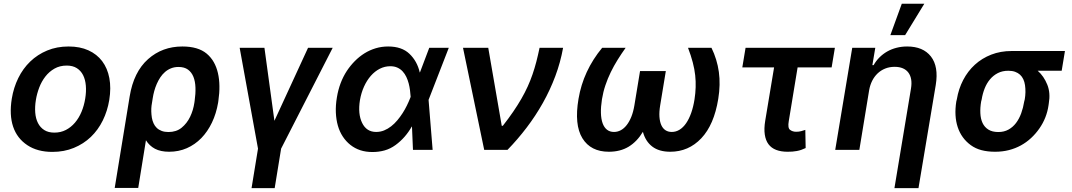

<svg xmlns="http://www.w3.org/2000/svg" viewBox="-20 -801 5729 1026"><path d="M43 -273.8Q52.6 -332.7 77.6 -383.7Q102.6 -434.7 141.5 -472.1Q180.4 -509.6 232.1 -531.1Q283.7 -552.6 346.9 -552.6Q407.3 -552.6 452.6 -532Q497.9 -511.4 526.1 -473.9Q554.3 -436.4 564.3 -383.9Q574.2 -331.3 563.9 -267Q554.3 -208.1 529.3 -157.3Q504.3 -106.5 465.4 -69.2Q426.5 -32 374.6 -10.7Q322.8 10.7 259.9 10.7Q180 10.7 126.1 -25.2Q71 -61.8 50.1 -124.3Q29.1 -186.8 43 -273.8ZM270.6 -92.3Q304.3 -92.3 331.9 -106.5Q359.4 -120.7 380.5 -145.4Q401.6 -170.1 415.5 -203.3Q429.3 -236.5 435.4 -274.5Q441.4 -311.1 438.7 -343.2Q436.1 -375.4 424.2 -399.1Q412.3 -422.9 390.6 -436.8Q369 -450.6 336.6 -450.6Q299.4 -450.6 271 -434.3Q242.5 -418 222.3 -391.9Q202.1 -365.8 189.6 -333.1Q177.2 -300.4 171.9 -267.8Q165.8 -231.2 168.3 -199.2Q170.8 -167.3 182.9 -143.5Q195 -119.7 216.6 -106Q238.3 -92.3 270.6 -92.3Z M593 203.1 672.9 -285.5Q694.2 -416.5 771.3 -485.1Q847.3 -552.6 954.5 -552.6Q1038.4 -552.6 1084.2 -514.6Q1107.2 -495.4 1122.2 -469.1Q1137.1 -442.8 1144.5 -410.7Q1152 -378.6 1152.5 -341.3Q1153.1 -304 1147 -262.8L1145.6 -252.8Q1135.7 -194.2 1112.6 -146Q1089.5 -97.7 1055.8 -63Q1022 -28.4 978.5 -9.2Q935 9.9 884.2 9.9Q838.4 9.9 808.2 -6Q778.1 -22 759.9 -51.5L718.7 203.1ZM791.5 -171.9Q794.4 -155.5 800.8 -141.5Q807.2 -127.5 817.8 -117.4Q828.5 -107.2 843.9 -101.4Q859.4 -95.5 880 -95.5Q922.2 -95.5 950.3 -118.3Q979 -141.7 995.9 -176.8Q1012.8 -212 1018.8 -252.8L1020.2 -262.8Q1025.6 -300.1 1024.5 -332.9Q1023.4 -365.8 1013.7 -390.3Q1003.9 -414.8 984.6 -429Q965.2 -443.2 933.9 -443.2Q912.3 -443.2 894.4 -436.1Q876.4 -429 862 -416.5Q847.7 -404.1 836.8 -387.8Q826 -371.4 817.8 -352.8Q809.7 -334.2 804.3 -314.6Q799 -295.1 796.2 -276.6L789.8 -236.5Q786.2 -207 791.5 -171.9Z M1260.7 -545.5H1393.1L1446.4 -155.5L1626.1 -545.5H1757.8L1482.2 -6.7L1447.8 204.5H1324.2L1358.7 -6.7Z M1780.2 -280.2Q1793.3 -360.8 1833.5 -422.2Q1852.3 -450.6 1876.1 -474.6Q1899.9 -498.6 1927.7 -516Q1955.6 -533.4 1987.4 -543Q2019.2 -552.6 2054.3 -552.6Q2126.8 -552.6 2167.6 -513.8Q2209.2 -474.4 2223 -414.1H2224.1L2273.8 -545.5H2378.2L2270.2 -267.4L2291.9 0H2186.8L2181.5 -124.6H2180.4Q2146 -64.3 2094.1 -26.3Q2066.4 -6 2035.5 2.7Q2004.6 11.4 1970.2 11.4Q1934.7 11.4 1905.5 1.8Q1876.4 -7.8 1852.6 -26.6Q1828.8 -45.5 1811.8 -71.4Q1794.7 -97.3 1785.5 -129.6Q1776.3 -161.9 1774.7 -199.8Q1773.1 -237.6 1780.2 -280.2ZM1915.1 -144.2Q1938.6 -95.9 1990.1 -95.9Q2012.4 -95.9 2032.5 -104Q2052.6 -112.2 2070.3 -126.1Q2088.1 -139.9 2103.3 -158.2Q2118.6 -176.5 2131.4 -196.4Q2144.2 -216.3 2154.1 -236.7Q2164.1 -257.1 2171.2 -275.2L2174.4 -283.4Q2173.3 -300.1 2171 -318.5Q2168.7 -337 2163.9 -355.3Q2159.1 -373.6 2151.3 -390.1Q2143.5 -406.6 2131.7 -419.4Q2120 -432.2 2103.7 -439.6Q2087.4 -447.1 2065.7 -447.1Q2035.9 -447.1 2009.4 -433.6Q1983 -420.1 1961.6 -395.8Q1940.3 -371.4 1925.2 -338.2Q1910.2 -305 1903.4 -265.6Q1891.7 -192.1 1915.1 -144.2Z M2589.1 -545.5 2661.2 -128.6H2666.9Q2698.2 -168.7 2722.5 -204.2Q2746.8 -239.7 2766 -273.1Q2785.2 -306.5 2799.7 -338.4Q2814.3 -370.4 2825.6 -403.4Q2837 -436.4 2846.1 -471.4Q2855.1 -506.4 2863.3 -545.5H2989Q2975.1 -468 2947.4 -394Q2919.7 -320 2881 -251.1Q2842.3 -182.2 2794.2 -119Q2746.1 -55.8 2691.8 0H2567.5L2454.2 -545.5Z M3071.4 -272.7Q3096.6 -422.9 3197.8 -545.5H3323.2Q3300.4 -513.5 3280.4 -481.4Q3260.3 -449.2 3243.8 -415.3Q3227.3 -381.4 3215.2 -345.5Q3203.1 -309.7 3196.7 -270.6Q3190.3 -229.8 3191.2 -197.3Q3192.1 -164.8 3200.3 -142.2Q3208.5 -119.7 3223.7 -107.8Q3239 -95.9 3261 -95.9Q3280.2 -95.9 3297.4 -105.1Q3314.6 -114.3 3328.8 -132.5Q3343 -150.6 3353.7 -177Q3364.3 -203.5 3370 -237.9L3400.2 -421.2H3538L3507.8 -237.9Q3502.1 -203.5 3503.9 -177Q3505.7 -150.6 3513.8 -132.5Q3522 -114.3 3536.2 -105.1Q3550.4 -95.9 3569.6 -95.9Q3592 -95.9 3611.3 -107.8Q3630.7 -119.7 3646.3 -142.2Q3661.9 -164.8 3673.5 -197.3Q3685 -229.8 3691.4 -270.6Q3696.4 -302.9 3697.4 -334.5Q3698.5 -366.1 3695 -398.4Q3688.2 -463.1 3656.6 -545.5H3782Q3812.1 -483.7 3821.4 -416.4Q3830.6 -349.1 3818.2 -272.7Q3795.8 -134.2 3727.6 -62.1Q3659.4 9.9 3561.8 9.9Q3501.8 9.9 3465.6 -17.8Q3429.3 -45.5 3415.5 -96.6Q3384.2 -44.4 3339.5 -17.2Q3294.7 9.9 3233.7 9.9Q3136.7 9.9 3092.3 -62.1Q3047.9 -134.2 3071.4 -272.7Z M3964.1 -545.5H4441.4L4424 -440.7H4242.2L4195 -154.1Q4188.6 -117.2 4201.7 -107.2Q4215.2 -96.9 4234.4 -96.9Q4249.6 -96.9 4261 -100.1Q4272.4 -103.3 4283.4 -106.9L4285.2 -9.9Q4272.7 -3.9 4261.2 0Q4249.6 3.9 4237.9 6Q4226.2 8.2 4214.1 9.1Q4202.1 9.9 4188.6 9.9Q4153.4 9.9 4127.7 0Q4101.9 -9.9 4086.6 -30.4Q4071.4 -50.8 4066.8 -82.2Q4062.1 -113.6 4069.2 -156.2L4116.5 -440.7H3946.7Z M4534.1 -545.5H4657.3L4641.7 -452.8H4648.4Q4661.2 -475.9 4679.5 -494.1Q4697.8 -512.4 4720.7 -525.6Q4743.6 -538.7 4770.6 -545.6Q4797.6 -552.6 4827.8 -552.6Q4912.6 -552.6 4954.5 -499.3Q4996.4 -445.7 4980.5 -347.3L4888.1 204.5H4759.6L4848 -327.4Q4852.6 -354.8 4849.1 -376.2Q4845.5 -397.7 4834.3 -412.8Q4823.2 -427.9 4804.7 -435.9Q4786.2 -443.9 4761 -443.9Q4733 -443.9 4709.9 -434.5Q4686.8 -425.1 4669.4 -408.4Q4652 -391.7 4640.6 -369Q4629.3 -346.2 4624.6 -319.6L4572.1 0H4443.2ZM4737.9 -613.3 4799 -781.2H4919.4L4816.8 -613.3Z M5090.2 -258.5 5093 -269.9Q5102.3 -326 5127 -373.4Q5151.6 -420.8 5189.5 -455.3Q5227.3 -489.7 5277 -509.1Q5326.7 -528.4 5385.7 -528.4H5670.8L5653.4 -422.9H5525.2Q5558.2 -394.2 5576.7 -348Q5594.1 -304 5584.5 -248.6L5583.1 -238.6Q5573.5 -170.8 5534.1 -114.3Q5514.6 -86.3 5489.7 -63.2Q5464.8 -40.1 5435.4 -24Q5405.9 -7.8 5371.4 1.1Q5337 9.9 5297.6 9.9Q5257.1 9.9 5224.8 1.4Q5192.5 -7.1 5167.3 -25.6Q5117.5 -62.1 5097.8 -121.6Q5078.1 -181.1 5090.2 -258.5ZM5315 -95.5Q5345.5 -95.5 5369 -108.5Q5392.4 -121.4 5409.3 -143.6Q5426.1 -165.8 5437 -195.5Q5447.8 -225.1 5453.1 -258.5L5456 -269.9Q5462.7 -308.6 5457.4 -345.9Q5454.9 -363.3 5448.3 -377.5Q5441.8 -391.7 5430.8 -401.8Q5419.7 -411.9 5404.3 -417.4Q5388.8 -422.9 5368.3 -422.9Q5336.6 -422.9 5312.3 -410.5Q5288 -398.1 5270.4 -377.1Q5252.8 -356.2 5241.8 -328.5Q5230.8 -300.8 5225.9 -269.9L5223 -258.5Q5217.3 -225.1 5218.8 -195.5Q5220.2 -165.8 5230.6 -143.6Q5241.1 -121.4 5261.7 -108.5Q5282.3 -95.5 5315 -95.5Z"/></svg>

Font: Inter P Semi Bold
Style: Italic
Weight: 600
Italic angle: 9.39999°
Designer: Rasmus Andersson
Foundry: rsms
Version: Version 3.018;git-588b23468